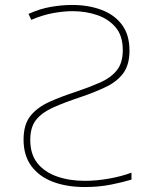

<svg xmlns="http://www.w3.org/2000/svg" viewBox="-20 -744 640 774"><path d="M322 10Q249 10 193.5 -11Q138 -32 106.5 -74.5Q75 -117 75 -181Q75 -242 102.5 -276.5Q130 -311 178.5 -333Q227 -355 289 -375Q342 -393 384 -411.5Q426 -430 450.5 -460Q475 -490 475 -542Q475 -600 446 -634Q417 -668 371 -683.5Q325 -699 272 -699Q238 -699 195.5 -691.5Q153 -684 106 -664L95 -688Q139 -708 183.5 -716Q228 -724 271 -724Q336 -724 388.5 -704.5Q441 -685 471.5 -644.5Q502 -604 502 -540Q502 -483 477 -449Q452 -415 407 -393.5Q362 -372 303 -352Q240 -331 195 -311Q150 -291 126 -261.5Q102 -232 102 -180Q102 -122 131 -86Q160 -50 210 -32.5Q260 -15 322 -15Q369 -15 419.5 -24Q470 -33 510 -48V-20Q478 -10 428.5 0Q379 10 322 10Z"/></svg>

Font: Noto Sans Mono Thin
Style: Regular
Weight: 100
Designer: Monotype Design Team
Foundry: Monotype Imaging Inc.
Version: Version 2.014